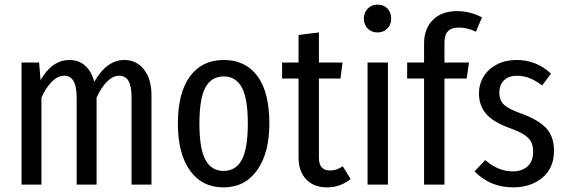

<svg xmlns="http://www.w3.org/2000/svg" viewBox="-20 -797 2442 829"><path d="M634 -387V0H548V-376Q548 -426 534.5 -448Q521 -470 495 -470Q442 -470 397 -376V0H311V-376Q311 -470 258 -470Q230 -470 204.5 -445Q179 -420 159 -376V0H73V-527H149L155 -451Q205 -538 280 -538Q320 -538 347.5 -513.5Q375 -489 387 -444Q441 -538 517 -538Q570 -538 602 -496.5Q634 -455 634 -387Z M1143 -264Q1143 -137 1090.5 -62.5Q1038 12 945 12Q852 12 800 -61Q748 -134 748 -263Q748 -396 800 -467Q852 -538 946 -538Q1040 -538 1091.5 -468.5Q1143 -399 1143 -264ZM841 -263Q841 -155 867 -107Q893 -59 945 -59Q998 -59 1024 -107Q1050 -155 1050 -264Q1050 -372 1024 -419.5Q998 -467 946 -467Q893 -467 867 -419.5Q841 -372 841 -263Z M1494 -24Q1449 12 1393 12Q1334 12 1301.5 -23Q1269 -58 1269 -117V-458H1198V-527H1269V-646L1357 -657V-527H1459L1450 -458H1357V-116Q1357 -61 1404 -61Q1420 -61 1432 -65Q1444 -69 1460 -79Z M1655 -527V0H1567V-527ZM1669 -716Q1669 -691 1652.5 -674Q1636 -657 1610 -657Q1584 -657 1567.5 -674Q1551 -691 1551 -716Q1551 -742 1567.5 -759.5Q1584 -777 1610 -777Q1637 -777 1653 -760Q1669 -743 1669 -716Z M1899 -611V-527H2005L1995 -458H1899V0H1811V-458H1738V-527H1811V-610Q1811 -672 1848.5 -710.5Q1886 -749 1954 -749Q2009 -749 2061 -722L2035 -660Q1998 -678 1961 -678Q1929 -678 1914 -662Q1899 -646 1899 -611Z M2359 -479 2321 -428Q2293 -449 2267 -459.5Q2241 -470 2212 -470Q2177 -470 2156.5 -450.5Q2136 -431 2136 -397Q2136 -364 2156 -345Q2176 -326 2232 -306Q2304 -280 2338 -244Q2372 -208 2372 -146Q2372 -71 2321.5 -29.5Q2271 12 2196 12Q2096 12 2029 -57L2075 -106Q2131 -57 2194 -57Q2234 -57 2258 -79Q2282 -101 2282 -141Q2282 -168 2273 -185Q2264 -202 2242 -216Q2220 -230 2178 -245Q2108 -271 2078 -306.5Q2048 -342 2048 -394Q2048 -434 2068.5 -467Q2089 -500 2126 -519Q2163 -538 2210 -538Q2297 -538 2359 -479Z"/></svg>

Font: Fira Sans Extra Condensed
Style: Regular
Weight: 400
Width: 1
Designer: Carrois Corporate & Edenspiekermann AG
Foundry: Carrois Corporate GbR & Edenspiekermann AG
Version: Version 4.203